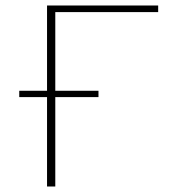

<svg xmlns="http://www.w3.org/2000/svg" viewBox="-20 -678 628 698"><path d="M181 -634V-348H338V-325H181V0H151V-325H50V-348H151V-658H555V-634Z"/></svg>

Font: Ysabeau Infant Extralight
Style: Regular
Weight: 200
Designer: Christian Thalmann (Catharsis Fonts)
Version: Version 0.003